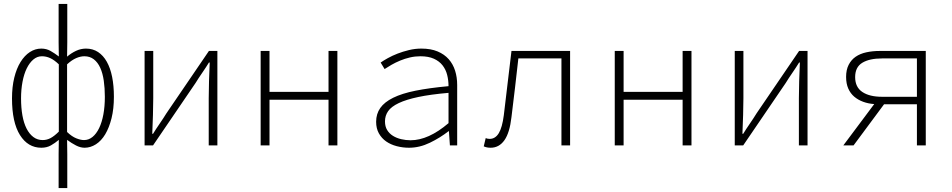

<svg xmlns="http://www.w3.org/2000/svg" viewBox="-20 -739 4840 976"><path d="M278 217V44L279 -28Q260 -12 239 0Q218 12 190 12Q122 12 81.5 -52.5Q41 -117 41 -239Q41 -297 52.5 -344Q64 -391 84.5 -424Q105 -457 132 -474.5Q159 -492 190 -492Q216 -492 237 -480Q258 -468 279 -452L278 -524V-719H322V-524L321 -451Q342 -469 366.5 -480.5Q391 -492 417 -492Q452 -492 478.5 -474.5Q505 -457 523 -425Q541 -393 550 -348Q559 -303 559 -247Q559 -186 547 -138Q535 -90 515 -56.5Q495 -23 467.5 -5.5Q440 12 410 12Q389 12 366.5 0.5Q344 -11 321 -28L322 44V217ZM197 -27Q218 -27 237 -37Q256 -47 279 -70V-412Q256 -434 235.5 -443.5Q215 -453 193 -453Q169 -453 149.5 -436.5Q130 -420 116 -391.5Q102 -363 94.5 -323.5Q87 -284 87 -239Q87 -191 94 -152Q101 -113 115 -85.5Q129 -58 149.5 -42.5Q170 -27 197 -27ZM407 -27Q431 -27 450.5 -43Q470 -59 484 -88Q498 -117 505.5 -157.5Q513 -198 513 -247Q513 -291 507.5 -329Q502 -367 489.5 -394.5Q477 -422 457 -437.5Q437 -453 409 -453Q389 -453 367 -443.5Q345 -434 321 -412V-68Q345 -45 367.5 -36Q390 -27 407 -27Z M715 0V-480H759V-240Q759 -201 757.5 -154Q756 -107 754 -59H758Q772 -82 792 -111Q812 -140 826 -163L1042 -480H1085V0H1041V-240Q1041 -280 1042.5 -326.5Q1044 -373 1046 -421H1042Q1028 -398 1008 -369Q988 -340 974 -317L758 0Z M1305 0V-480H1350V-272H1650V-480H1695V0H1650V-232H1350V0Z M2059 12Q2027 12 1996.5 4Q1966 -4 1943 -20Q1920 -36 1906 -61Q1892 -86 1892 -120Q1892 -160 1913 -190Q1934 -220 1978.5 -242Q2023 -264 2092.5 -278Q2162 -292 2260 -301Q2260 -331 2253 -358.5Q2246 -386 2229.5 -407Q2213 -428 2185.5 -440.5Q2158 -453 2117 -453Q2090 -453 2064 -447Q2038 -441 2014 -431Q1990 -421 1970 -409.5Q1950 -398 1935 -388L1915 -421Q1929 -431 1951.5 -443.5Q1974 -456 2001 -466.5Q2028 -477 2059 -484.5Q2090 -492 2122 -492Q2170 -492 2204.5 -477.5Q2239 -463 2261 -438Q2283 -413 2293.5 -379.5Q2304 -346 2304 -307V0H2267L2262 -72H2260Q2218 -39 2165.5 -13.5Q2113 12 2059 12ZM2067 -26Q2158 -26 2260 -113V-267Q2168 -259 2106.5 -246Q2045 -233 2007 -215Q1969 -197 1953 -174Q1937 -151 1937 -122Q1937 -96 1948 -78Q1959 -60 1977.5 -48.5Q1996 -37 2019.5 -31.5Q2043 -26 2067 -26Z M2474 12Q2454 12 2439 5L2449 -37Q2454 -35 2458.5 -34Q2463 -33 2469 -33Q2498 -33 2515.5 -62Q2533 -91 2541 -153L2580 -480H2878V0H2834V-442H2615Q2607 -367 2598 -293Q2589 -219 2580 -144Q2571 -64 2544 -26Q2517 12 2474 12Z M3105 0V-480H3150V-272H3450V-480H3495V0H3450V-232H3150V0Z M3715 0V-480H3759V-240Q3759 -201 3757.5 -154Q3756 -107 3754 -59H3758Q3772 -82 3792 -111Q3812 -140 3826 -163L4042 -480H4085V0H4041V-240Q4041 -280 4042.5 -326.5Q4044 -373 4046 -421H4042Q4028 -398 4008 -369Q3988 -340 3974 -317L3758 0Z M4641 0V-209H4474L4319 0H4267L4424 -210Q4394 -212 4368 -221.5Q4342 -231 4322.5 -247.5Q4303 -264 4292 -289Q4281 -314 4281 -348Q4281 -384 4294 -409.5Q4307 -435 4329.5 -450.5Q4352 -466 4383.5 -473Q4415 -480 4453 -480H4686V0ZM4464 -247H4641V-442H4464Q4400 -442 4363.5 -420Q4327 -398 4327 -347Q4327 -296 4363.5 -271.5Q4400 -247 4464 -247Z"/></svg>

Font: Source Code Pro Light
Style: Regular
Weight: 300
Monospace: yes
Designer: Paul D. Hunt, Teo Tuominen
Foundry: Adobe Systems Incorporated
Version: Version 2.030;PS 1.000;hotconv 16.6.51;makeotf.lib2.5.65220